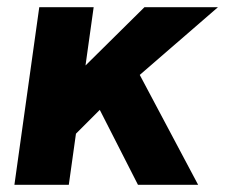

<svg xmlns="http://www.w3.org/2000/svg" viewBox="-20 -513 625 533"><path d="M180 -131 204 -318 381 -493H585L368 -305L530 0H363L257 -208ZM20 0 89 -493H240L171 0Z"/></svg>

Font: Hanken Grotesk Black
Style: Italic
Weight: 900
Italic angle: -8°
Designer: Alfredo Marco Pradil
Foundry: Hanken Design Co.
Version: Version 3.013